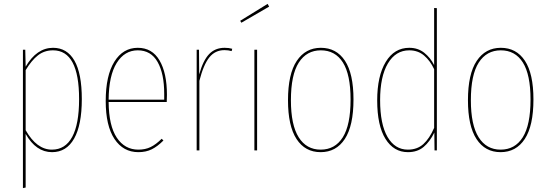

<svg xmlns="http://www.w3.org/2000/svg" viewBox="-20 -774 2826 988"><path d="M401 -264Q401 -131 361.5 -61Q322 9 248 9Q165 9 112 -85V191L98 194V-518H110L112 -431Q169 -528 253 -528Q325 -528 363 -462Q401 -396 401 -264ZM387 -264Q387 -515 253 -515Q208 -515 175 -489Q142 -463 112 -413V-104Q169 -4 247 -4Q316 -4 351.5 -69.5Q387 -135 387 -264Z M838 -249H539Q540 -127 581 -65.5Q622 -4 692 -4Q728 -4 755.5 -17.5Q783 -31 812 -60L821 -51Q790 -20 760.5 -5.5Q731 9 692 9Q614 9 569 -59Q524 -127 524 -254Q524 -385 568.5 -456.5Q613 -528 689 -528Q763 -528 801 -463Q839 -398 839 -286Q839 -260 838 -249ZM825 -291Q825 -395 791 -455Q757 -515 689 -515Q621 -515 580.5 -450Q540 -385 539 -261H825Z M1175 -523 1172 -511Q1155 -516 1135 -516Q1087 -516 1057 -478.5Q1027 -441 1006 -358V0H992V-518H1004L1005 -391Q1025 -463 1056 -495.5Q1087 -528 1136 -528Q1158 -528 1175 -523Z M1303 0H1289V-518H1303ZM1365 -740 1222 -657 1216 -667 1357 -754Z M1799 -262Q1799 -127 1754.5 -59Q1710 9 1630 9Q1550 9 1506 -58.5Q1462 -126 1462 -258Q1462 -393 1507 -460.5Q1552 -528 1631 -528Q1711 -528 1755 -461.5Q1799 -395 1799 -262ZM1477 -258Q1477 -131 1517 -67.5Q1557 -4 1630 -4Q1704 -4 1744 -67.5Q1784 -131 1784 -262Q1784 -390 1744.5 -452.5Q1705 -515 1631 -515Q1558 -515 1517.5 -452Q1477 -389 1477 -258Z M2228 -732V0H2216L2215 -92Q2192 -45 2160 -18Q2128 9 2079 9Q2006 9 1963.5 -59.5Q1921 -128 1921 -257Q1921 -383 1965 -455.5Q2009 -528 2086 -528Q2131 -528 2163 -502.5Q2195 -477 2214 -439V-733ZM2214 -116V-418Q2194 -461 2162.5 -488Q2131 -515 2086 -515Q2016 -515 1976 -447.5Q1936 -380 1936 -259Q1936 -135 1974 -69.5Q2012 -4 2079 -4Q2127 -4 2158.5 -32.5Q2190 -61 2214 -116Z M2725 -262Q2725 -127 2680.5 -59Q2636 9 2556 9Q2476 9 2432 -58.5Q2388 -126 2388 -258Q2388 -393 2433 -460.5Q2478 -528 2557 -528Q2637 -528 2681 -461.5Q2725 -395 2725 -262ZM2403 -258Q2403 -131 2443 -67.5Q2483 -4 2556 -4Q2630 -4 2670 -67.5Q2710 -131 2710 -262Q2710 -390 2670.5 -452.5Q2631 -515 2557 -515Q2484 -515 2443.5 -452Q2403 -389 2403 -258Z"/></svg>

Font: Fira Sans Compressed Hair
Style: Regular
Weight: 100
Width: 1
Designer: bBox Type GmbH & Carrois Corporate GbR & Edenspiekermann AG
Foundry: bBox Type GmbH & Carrois Corporate GbR & Edenspiekermann AG
Version: Version 4.301